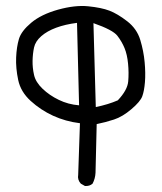

<svg xmlns="http://www.w3.org/2000/svg" viewBox="-20 -579 540 639"><path d="M262.7 40 249 32.2Q237.3 19.5 240.2 2.9L246.1 -168.9Q198.2 -174.8 156.7 -193.8Q115.2 -212.9 82 -243.2Q48.8 -273.4 40.5 -313Q32.2 -352.5 33.7 -387.7Q35.2 -422.9 43 -449.2Q50.8 -475.6 84 -503.4Q117.2 -531.2 173.3 -546.9Q229.5 -562.5 273.4 -558.1Q317.4 -553.7 344.2 -543.5Q371.1 -533.2 403.3 -508.3Q435.5 -483.4 446.8 -446.3Q458 -409.2 461.4 -372.1Q464.8 -335 462.4 -305.7Q460 -276.4 453.6 -258.8Q447.3 -241.2 417.5 -215.8Q387.7 -190.4 359.4 -181.2Q331.1 -171.9 301.8 -166Q298.8 -23.4 297.9 -3.9Q296.9 15.6 288.1 32.2Q278.3 41 262.7 40ZM243.2 -228.5 236.3 -502.9Q197.3 -498 167 -486.8Q136.7 -475.6 117.2 -458.5Q97.7 -441.4 93.3 -420.9Q88.9 -400.4 88.4 -377Q87.9 -353.5 93.3 -329.6Q98.6 -305.7 121.6 -283.7Q144.5 -261.7 175.8 -246.6Q207 -231.4 243.2 -228.5ZM372.1 -245.1Q404.3 -279.3 406.7 -308.1Q409.2 -336.9 406.2 -367.2Q403.3 -397.5 394.5 -418.9Q385.7 -440.4 370.6 -460Q355.5 -479.5 291 -502L298.8 -222.7Q340.8 -231.4 372.1 -245.1Z"/></svg>

Font: JasonHandwriting2
Style: Regular
Weight: 400
Version: Version 1.05.10